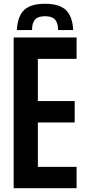

<svg xmlns="http://www.w3.org/2000/svg" viewBox="-20 -999 454 1019"><path d="M52.5 0V-800H386.5V-686.5H181V-462.5H376.5V-349H181V-113.5H386.5V0ZM219 -979Q294 -979 329.2 -946.2Q364.5 -913.5 368.5 -839.5H288.5Q288 -878 271.8 -895.5Q255.5 -913 219 -913Q182 -913 166 -895.2Q150 -877.5 150 -839.5H69.5Q73.5 -913.5 108.5 -946.2Q143.5 -979 219 -979Z"/></svg>

Font: Big Shoulders
Style: Bold
Weight: 700
Designer: Patric King
Foundry: XO Type Co
Version: Version 2.002